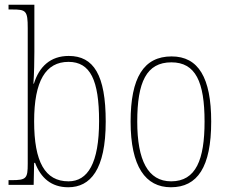

<svg xmlns="http://www.w3.org/2000/svg" viewBox="-20 -780 964 810"><path d="M268 10C361 10 426 -64 426 -267C426 -464 375 -544 270 -544C192 -544 145 -498 123 -427H121C124 -470 125 -525 125 -561V-760H16V-740H31C90 -740 97 -735 97 -661V-89C97 -27 91 -20 29 -20H16V0H122L124 -93H128C152 -30 196 10 268 10ZM269 -15C170 -15 124 -97 124 -268C124 -439 173 -519 269 -519C361 -519 398 -442 398 -269C398 -91 350 -15 269 -15Z M701 10C813 10 871 -75 871 -267C871 -452 817 -542 704 -542C586 -542 531 -452 531 -267C531 -77 594 10 701 10ZM702 -15C604 -15 559 -104 559 -267C559 -434 598 -517 703 -517C805 -517 843 -435 843 -267C843 -107 807 -15 702 -15Z"/></svg>

Font: Noto Serif Devanagari Condensed Thin
Style: Regular
Weight: 100
Width: 3
Designer: Universal Thirst, Indian Type Foundry and the Monotype Design Team
Foundry: Monotype Imaging Inc.
Version: Version 2.004